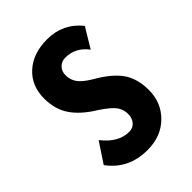

<svg xmlns="http://www.w3.org/2000/svg" viewBox="-162 -584 668 668"><g transform="rotate(-45 172.0 -250.0)"><path d="M191 -510Q269 -510 317 -450L273 -377Q241 -420 191 -420Q172 -420 160 -407.5Q148 -395 148 -376Q148 -354 160 -336.5Q172 -319 205 -299Q265 -265 291 -228Q317 -191 317 -134Q317 -73 275 -31.5Q233 10 166 10Q73 10 21 -61L70 -135Q113 -80 166 -80Q184 -80 195.5 -93Q207 -106 207 -127Q207 -149 194.5 -166.5Q182 -184 143 -210Q90 -242 64 -280Q38 -318 38 -371Q38 -434 80 -472Q122 -510 191 -510Z"/></g></svg>

Font: Gully ECD Medium
Style: Regular
Weight: 500
Width: 2
Designer: jaikishan Patel
Foundry: MagicType
Version: Version 1.000;Glyphs 3.2 (3242)